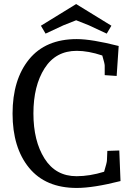

<svg xmlns="http://www.w3.org/2000/svg" viewBox="-20 -913 650 948"><path d="M569 -170 575 -19Q441 15 359 15Q205 15 123.5 -84.5Q42 -184 42 -352Q42 -520 123.5 -620Q205 -720 359 -720Q432 -720 566 -686L556 -538L497 -542V-589Q497 -599 485 -639Q416 -662 359 -662Q255 -662 200 -575.5Q145 -489 145 -353Q145 -217 200 -130Q255 -43 358 -43Q423 -43 494 -65Q508 -111 508 -121L510 -168ZM356 -893 530 -786 507 -747 419 -788 356 -813 293 -788 205 -747 182 -786Z"/></svg>

Font: Andada
Style: Regular
Weight: 400
Designer: Carolina Giovagnoli
Foundry: Carolina Giovagnoli
Version: Version 1.003